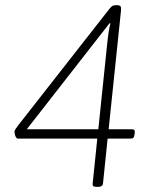

<svg xmlns="http://www.w3.org/2000/svg" viewBox="-20 -722 575 744"><path d="M353 2Q345 2 341.5 -1Q338 -4 339 -10L357 -185H49Q45 -185 42 -190Q39 -195 37.5 -201.5Q36 -208 36 -212Q36 -216 41 -223Q46 -230 51 -237L405 -689Q410 -695 415 -698.5Q420 -702 430 -702Q444 -702 447 -697.5Q450 -693 449 -682L401 -221H492Q498 -221 500.5 -218Q503 -215 502 -207L501 -199Q500 -192 497 -188.5Q494 -185 488 -185H397L379 -10Q378 -4 373.5 -1Q369 2 361 2ZM72 -206 60 -221H361L394 -539Q397 -570 400.5 -594Q404 -618 408 -631L400 -633L410 -639Z"/></svg>

Font: Asap Thin
Style: Italic
Weight: 250
Italic angle: -6°
Designer: Pablo Cosgaya
Foundry: Omnibus-Type
Version: Version 3.001